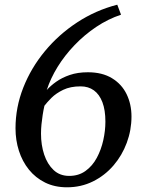

<svg xmlns="http://www.w3.org/2000/svg" viewBox="-20 -786 618 817"><path d="M265 11Q213 11 172.2 -9Q131.5 -29 103.2 -64Q75 -99 60.5 -144.2Q46 -189.5 46 -240Q46 -329 79 -413Q112 -497 171 -568.2Q230 -639.5 308.8 -691Q387.5 -742.5 479 -766L495 -723.5Q439.5 -705 389.5 -671.5Q339.5 -638 297.5 -594.2Q255.5 -550.5 225.2 -501.5Q195 -452.5 179 -403Q195 -421 219.2 -438.2Q243.5 -455.5 277 -467Q310.5 -478.5 354 -478.5Q415 -478.5 456.5 -453.2Q498 -428 518.8 -385.2Q539.5 -342.5 539.5 -290Q539.5 -232.5 519.5 -178.5Q499.5 -124.5 462.8 -81.8Q426 -39 375.5 -14Q325 11 265 11ZM274.5 -37.5Q315 -37.5 344.2 -58.8Q373.5 -80 392 -114.5Q410.5 -149 419.5 -189.5Q428.5 -230 428.5 -268.5Q428.5 -317.5 415.8 -351Q403 -384.5 379.5 -401.5Q356 -418.5 323 -418.5Q279.5 -418.5 249 -403.8Q218.5 -389 199.2 -369.8Q180 -350.5 169 -336Q164.5 -316 161.5 -296.2Q158.5 -276.5 156.5 -257Q154.5 -237.5 154.5 -217Q154.5 -169 168 -128.2Q181.5 -87.5 208 -62.5Q234.5 -37.5 274.5 -37.5Z"/></svg>

Font: Merriweather 28pt
Style: Italic
Weight: 400
Italic angle: -7.8°
Version: Version 2.101